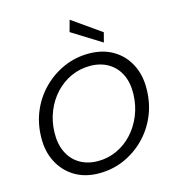

<svg xmlns="http://www.w3.org/2000/svg" viewBox="-135 -1052 1055 1174"><g transform="rotate(-15 393.0 -465.0)"><path d="M348 12Q259 12 194 -27.5Q129 -67 93.5 -136.5Q58 -206 61 -296Q63 -383 95.5 -458.5Q128 -534 185.5 -591Q243 -648 316.5 -680Q390 -712 473 -712Q562 -712 627.5 -673Q693 -634 728 -564.5Q763 -495 760 -405Q758 -317 725.5 -241.5Q693 -166 636 -109Q579 -52 505.5 -20Q432 12 348 12ZM360 -62Q424 -62 480 -88Q536 -114 578.5 -160Q621 -206 646.5 -268Q672 -330 674 -402Q676 -475 650 -527.5Q624 -580 575 -608.5Q526 -637 461 -637Q397 -637 341 -611.5Q285 -586 242 -540Q199 -494 174 -432.5Q149 -371 147 -300Q145 -227 171 -173.5Q197 -120 246 -91Q295 -62 360 -62ZM581 -753 395 -869 415 -942 597 -814Z"/></g></svg>

Font: DM Sans 18pt
Style: Italic
Weight: 400
Italic angle: -10°
Designer: Colophon Foundry, Jonny Pinhorn
Foundry: Colophon Foundry
Version: Version 4.004;gftools[0.9.30]